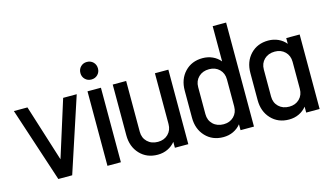

<svg xmlns="http://www.w3.org/2000/svg" viewBox="-84 -974 2150 1257"><g transform="rotate(-15 991.0 -345.0)"><path d="M228 -121 349 -505H441L275 0H181L15 -505H107Z M605 0H514V-505H605ZM500 -632Q500 -658 517 -675Q534 -692 559 -692Q585 -692 602 -675Q619 -658 619 -632Q619 -607 602 -590Q585 -573 559 -573Q534 -573 517 -590Q500 -607 500 -632Z M971 -505H1062V0H971V-40Q950 -14 919.5 0.5Q889 15 852 15Q778 15 731.5 -34.5Q685 -84 685 -161V-505H776V-161Q776 -119 803.5 -92.5Q831 -66 875 -66Q917 -66 944 -92.5Q971 -119 971 -161Z M1507 -705V0H1416V-40Q1395 -14 1364.5 0.5Q1334 15 1297 15Q1223 15 1176.5 -34.5Q1130 -84 1130 -161V-344Q1130 -422 1176.5 -471Q1223 -520 1297 -520Q1333 -520 1364 -506Q1395 -492 1416 -466V-705ZM1416 -161V-344Q1416 -386 1389 -412.5Q1362 -439 1320 -439Q1276 -439 1248.5 -412.5Q1221 -386 1221 -344V-161Q1221 -119 1248.5 -92.5Q1276 -66 1320 -66Q1362 -66 1389 -92.5Q1416 -119 1416 -161Z M1861 -505H1952V0H1861V-40Q1840 -14 1809.5 0.5Q1779 15 1742 15Q1668 15 1621.5 -34.5Q1575 -84 1575 -161V-344Q1575 -422 1621.5 -471Q1668 -520 1742 -520Q1778 -520 1809 -506Q1840 -492 1861 -466ZM1861 -161V-344Q1861 -386 1834 -412.5Q1807 -439 1765 -439Q1721 -439 1693.5 -412.5Q1666 -386 1666 -344V-161Q1666 -119 1693.5 -92.5Q1721 -66 1765 -66Q1807 -66 1834 -92.5Q1861 -119 1861 -161Z"/></g></svg>

Font: Akshar
Style: Regular
Weight: 400
Designer: Tall Chai
Foundry: Tall Chai
Version: Version 1.000